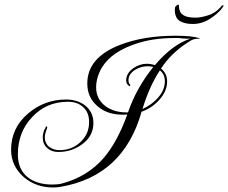

<svg xmlns="http://www.w3.org/2000/svg" viewBox="-20 -782 1008 849"><path d="M215 47Q140 47 86 2Q29 -48 29 -120Q29 -216 104 -280Q177 -342 272 -342Q322 -342 356 -316Q393 -287 393 -238Q393 -180 343 -144Q297 -110 238 -110Q209 -110 189 -127Q169 -145 169 -174Q169 -192 178 -213V-212Q178 -207 180 -215Q182 -223 186 -223Q189 -222 189 -220Q189 -216 183 -201Q178 -186 178 -176Q178 -149 197 -133Q217 -118 243 -118Q297 -118 335 -153Q374 -189 374 -242Q374 -285 348 -308Q323 -332 280 -332Q184 -332 121 -263Q59 -197 59 -99Q59 -33 103 2Q144 34 211 34Q223 34 233.5 33Q244 32 252 30Q366 0 438 -83Q498 -152 543 -276Q537 -275 531.5 -275Q526 -275 521 -275Q455 -275 413 -311Q366 -349 366 -413Q366 -528 512 -584Q616 -624 756 -624Q791 -624 817.5 -621.5Q844 -619 863 -613L862 -611H858Q842 -611 828 -605Q826 -604 820.5 -600.5Q815 -597 807 -592Q773 -570 744 -542Q715 -514 692 -479Q719 -457 719 -422Q719 -378 683 -339Q650 -303 606 -288Q526 -4 249 44Q231 47 215 47ZM539 -285H546Q566 -343 594.5 -393Q623 -443 658 -486Q645 -489 632 -489Q604 -489 577 -473Q548 -454 548 -427Q548 -417 552 -412Q556 -407 556 -403Q556 -401 553 -401Q538 -409 538 -426Q538 -458 569 -480Q597 -500 629 -500Q647 -500 665 -494Q743 -586 822 -611H820Q814 -611 805.5 -611Q797 -611 786 -612Q775 -614 766.5 -614Q758 -614 752 -614Q701 -614 654 -606.5Q607 -599 563 -582Q455 -542 420 -463Q405 -429 405 -396Q405 -344 447 -312Q467 -298 490 -291.5Q513 -285 539 -285ZM610 -300Q650 -318 677 -348Q709 -383 709 -423Q709 -453 687 -471Q640 -399 610 -300ZM832 -676Q796 -676 774.5 -689.5Q753 -703 753 -740Q753 -745 754 -749Q755 -753 760 -757Q771 -766 771 -758Q771 -744 776 -731.5Q781 -719 797.5 -711.5Q814 -704 847 -704Q867 -704 899.5 -714Q932 -724 954 -749Q959 -754 960.5 -756.5Q962 -759 967 -759Q968 -759 968 -756Q968 -754 962 -746Q943 -721 908 -698.5Q873 -676 832 -676Z"/></svg>

Font: Imperial Script
Style: Regular
Weight: 400
Designer: Robert E. Leuschke
Foundry: Robert E. Leuschke
Version: Version 1.010; ttfautohint (v1.8.3)